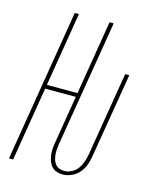

<svg xmlns="http://www.w3.org/2000/svg" viewBox="-112 -812 724 896"><g transform="rotate(15 250.0 -363.5)"><path d="M277 8Q261 8 247 3Q233 -2 223.5 -12.5Q214 -23 209 -37Q204 -51 202 -66Q200 -81 201 -96.5Q202 -112 205 -128L243 -358H95L36 0H16L137 -735H157L98 -377H246L305 -735H325L224 -125Q222 -112 221 -99Q220 -86 221 -74Q222 -62 225.5 -50Q229 -38 236.5 -28.5Q244 -19 255.5 -14.5Q267 -10 280 -10Q298 -10 316 -19.5Q334 -29 345 -45Q356 -61 362 -79Q368 -97 371 -115L438 -520H458L390 -112Q387 -91 379.5 -69.5Q372 -48 357 -30Q342 -12 320 -2Q298 8 277 8Z"/></g></svg>

Font: Iosevka Term Curly Thin
Style: Italic
Weight: 100
Italic angle: -9°
Designer: Belleve Invis
Foundry: Belleve Invis
Version: Version 32.3.0